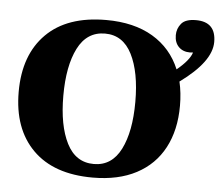

<svg xmlns="http://www.w3.org/2000/svg" viewBox="-53 -804 1005 874"><g transform="rotate(5 449.5 -367.5)"><path d="M757 -460Q769 -409 769 -350Q769 -239 726 -158Q683 -77 600.5 -33.5Q518 10 401 10Q223 10 127.5 -85.5Q32 -181 32 -350Q32 -519 127.5 -614.5Q223 -710 401 -710Q528 -710 614 -659Q700 -608 739 -514Q796 -561 807 -597Q802 -596 793 -596Q761 -596 741.5 -615.5Q722 -635 722 -669Q722 -699 741 -722Q760 -745 808 -745Q899 -745 899 -653Q899 -563 757 -460ZM565 -350Q565 -486 524 -567Q483 -648 401 -648Q318 -648 277 -567Q236 -486 236 -350Q236 -214 277 -133Q318 -52 401 -52Q483 -52 524 -133Q565 -214 565 -350Z"/></g></svg>

Font: Trirong Black
Style: Regular
Weight: 900
Designer: Katatrad Team
Foundry: CadsonDemak
Version: Version 1.001